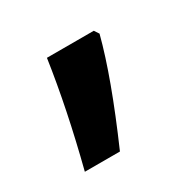

<svg xmlns="http://www.w3.org/2000/svg" viewBox="-71 -194 408 400"><g transform="rotate(-30 133.5 6.5)"><path d="M201.2 -105Q177.7 -14.2 115.2 128.9H30.8Q64.5 -2.9 81.1 -116.2H193.8Z"/></g></svg>

Font: Sahel SemiBold FD
Style: SemiBold-FD
Weight: 600
Foundry: Saber Rastikerdar (saber.rastikerdar@gmail.com)
Version: Version 3.3.0